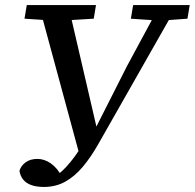

<svg xmlns="http://www.w3.org/2000/svg" viewBox="-20 -687 771 760"><path d="M57 -11Q63 -31 81.5 -44.5Q100 -58 128 -58Q156 -58 181.5 -40Q207 -22 224 11L196 14L213 1Q228 -11 244 -28.5Q260 -46 276.5 -68.5Q293 -91 309.5 -118.5Q326 -146 342 -179H358L482 -424L613 -667H682L371 -120Q340 -65 307.5 -26.5Q275 12 237.5 32.5Q200 53 154 53Q124 53 103.5 45.5Q83 38 71.5 23.5Q60 9 57 -11ZM77 -613 86 -667H360L351 -613L234 -606H184ZM498 -613 507 -667H731L722 -613L626 -606H602ZM298 -62 134 -667H250L363 -180Z"/></svg>

Font: Source Serif 4 Medium
Style: Italic
Weight: 500
Italic angle: -12°
Designer: Frank Grießhammer
Foundry: Adobe Systems Incorporated
Version: Version 4.004;hotconv 1.0.116;makeotfexe 2.5.65601